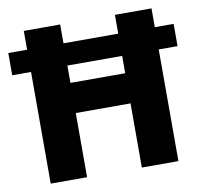

<svg xmlns="http://www.w3.org/2000/svg" viewBox="-79 -799 932 884"><g transform="rotate(-10 386.5 -357.0)"><path d="M88 0V-522H0V-626H88V-714H258V-626H514V-714H685V-626H773V-522H685V0H514V-300H258V0ZM258 -441H514V-522H258Z"/></g></svg>

Font: Noto Sans Thai ExtraBold
Style: Regular
Weight: 800
Version: Version 2.001